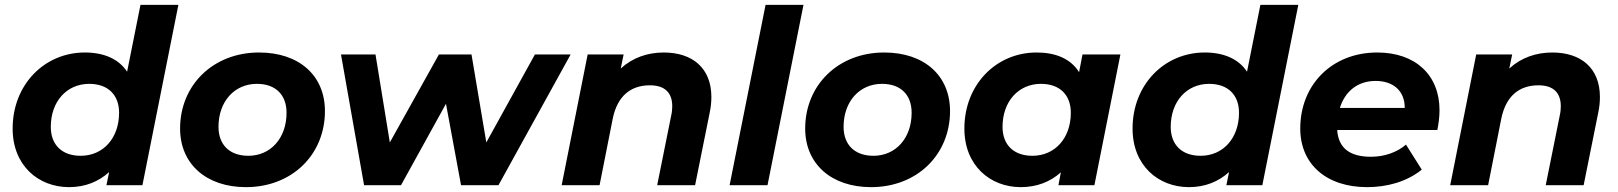

<svg xmlns="http://www.w3.org/2000/svg" viewBox="-20 -762 6659 790"><path d="M558 -742 503 -467C468 -520 407 -546 329 -546C163 -546 32 -414 32 -233C32 -80 139 8 264 8C331 8 386 -15 429 -54L418 0H566L714 -742ZM312 -121C234 -121 189 -167 189 -240C189 -345 255 -417 347 -417C425 -417 470 -371 470 -298C470 -193 404 -121 312 -121Z M992 8C1182 8 1317 -126 1317 -305C1317 -451 1211 -546 1046 -546C857 -546 721 -412 721 -233C721 -88 828 8 992 8ZM1002 -121C924 -121 879 -167 879 -240C879 -345 945 -417 1037 -417C1115 -417 1159 -371 1159 -298C1159 -193 1093 -121 1002 -121Z M2181 -538 1981 -176 1920 -538H1786L1584 -176L1525 -538H1383L1478 0H1630L1815 -335L1877 0H2031L2328 -538Z M2711 -546C2645 -546 2583 -525 2534 -480L2546 -538H2398L2291 0H2447L2501 -273C2520 -367 2575 -411 2654 -411C2716 -411 2746 -380 2746 -325C2746 -314 2745 -301 2742 -288L2684 0H2840L2900 -298C2905 -321 2907 -343 2907 -363C2907 -482 2829 -546 2711 -546Z M2982 0H3138L3286 -742H3130Z M3564 8C3754 8 3889 -126 3889 -305C3889 -451 3783 -546 3618 -546C3429 -546 3293 -412 3293 -233C3293 -88 3400 8 3564 8ZM3574 -121C3496 -121 3451 -167 3451 -240C3451 -345 3517 -417 3609 -417C3687 -417 3731 -371 3731 -298C3731 -193 3665 -121 3574 -121Z M4434 -538 4420 -465C4385 -521 4323 -546 4245 -546C4079 -546 3948 -414 3948 -233C3948 -80 4055 8 4180 8C4246 8 4302 -14 4345 -53L4335 0H4483L4590 -538ZM4228 -121C4150 -121 4105 -167 4105 -240C4105 -345 4171 -417 4263 -417C4341 -417 4386 -371 4386 -298C4386 -193 4320 -121 4228 -121Z M5166 -742 5111 -467C5076 -520 5015 -546 4937 -546C4771 -546 4640 -414 4640 -233C4640 -80 4747 8 4872 8C4939 8 4994 -15 5037 -54L5026 0H5174L5322 -742ZM4920 -121C4842 -121 4797 -167 4797 -240C4797 -345 4863 -417 4955 -417C5033 -417 5078 -371 5078 -298C5078 -193 5012 -121 4920 -121Z M5903 -309C5903 -453 5804 -546 5647 -546C5460 -546 5330 -413 5330 -233C5330 -87 5437 8 5605 8C5687 8 5768 -14 5830 -64L5765 -167C5728 -135 5676 -117 5621 -117C5532 -117 5487 -154 5482 -227H5894C5899 -252 5903 -280 5903 -309ZM5640 -429C5712 -429 5760 -389 5760 -318H5493C5514 -385 5565 -429 5640 -429Z M6367 -546C6301 -546 6239 -525 6190 -480L6202 -538H6054L5947 0H6103L6157 -273C6176 -367 6231 -411 6310 -411C6372 -411 6402 -380 6402 -325C6402 -314 6401 -301 6398 -288L6340 0H6496L6556 -298C6561 -321 6563 -343 6563 -363C6563 -482 6485 -546 6367 -546Z"/></svg>

Font: AWKNG-Font
Style: Bold Italic
Weight: 700
Italic angle: -11.3°
Designer: Awakening Church
Foundry: Awakening Church
Version: Version 1.700;PS 001.700;hotconv 1.0.88;makeotf.lib2.5.64775